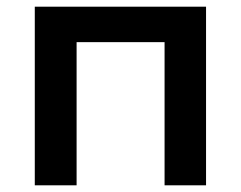

<svg xmlns="http://www.w3.org/2000/svg" viewBox="-20 -554 721 574"><path d="M84 0V-534H596V0H472V-428H209V0Z"/></svg>

Font: Montserrat SemiBold
Style: Regular
Weight: 600
Designer: Julieta Ulanovsky
Foundry: Julieta Ulanovsky
Version: Version 9.000; ttfautohint (v1.8.4.7-5d5b)